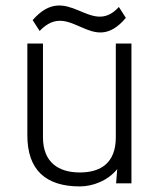

<svg xmlns="http://www.w3.org/2000/svg" viewBox="-20 -657 524 688"><path d="M451 0V-501H395V-165C395 -74 342 -39 266 -39C190 -39 134 -75 134 -165V-501H78V-172C78 -47 145 11 266 11C312 11 366 -9 400 -51L396 0ZM406 -632C304 -520 222 -728 97 -585L122 -546C233 -663 309 -448 431 -593Z"/></svg>

Font: Advent Pro
Style: Regular
Weight: 400
Designer: Andreas Kalpakidis
Foundry: Andreas Kalpakidis
Version: Version 2.002 2008